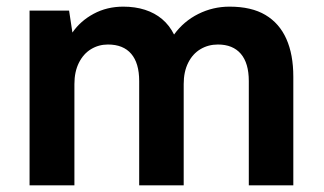

<svg xmlns="http://www.w3.org/2000/svg" viewBox="-20 -558 974 578"><path d="M69 0V-526H188L198 -460Q222 -495 262 -516.5Q302 -538 351 -538Q387 -538 416.5 -528.5Q446 -519 468 -500.5Q490 -482 504 -454Q533 -494 577 -516Q621 -538 671 -538Q737 -538 779 -513Q821 -488 842 -441Q863 -394 863 -327V0H729V-314Q729 -368 705 -396Q681 -424 636 -424Q607 -424 583.5 -410Q560 -396 546.5 -369Q533 -342 533 -305V0H399V-314Q399 -368 375 -396Q351 -424 305 -424Q277 -424 254 -410Q231 -396 217.5 -369Q204 -342 204 -305V0Z"/></svg>

Font: DM Sans 9pt
Style: Bold
Weight: 700
Designer: Colophon Foundry, Jonny Pinhorn
Foundry: Colophon Foundry
Version: Version 4.004;gftools[0.9.30]